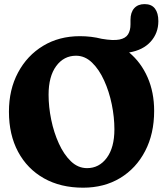

<svg xmlns="http://www.w3.org/2000/svg" viewBox="-20 -882 783 913"><path d="M360 -710Q414.5 -710 463.5 -697.5Q518.5 -688 548 -694Q577.5 -700 589 -718.8Q600.5 -737.5 600.5 -766V-787Q600.5 -823 618.2 -842.8Q636 -862.5 667.5 -862.5Q700.5 -862.5 716.8 -841.2Q733 -820 733 -781.5Q733 -724.5 696.5 -684Q660 -643.5 594 -632.5Q650.5 -585.5 681.8 -514.2Q713 -443 713 -354.5Q713 -246 670.2 -163.8Q627.5 -81.5 551.5 -35.5Q475.5 10.5 375 10.5Q268 10.5 188.8 -34.2Q109.5 -79 66 -160.2Q22.5 -241.5 22.5 -351Q22.5 -456 65.8 -537Q109 -618 185 -664Q261 -710 360 -710ZM524 -267Q524 -324.5 511.5 -385.8Q499 -447 475.2 -499.2Q451.5 -551.5 417.8 -584.2Q384 -617 341.5 -617Q283.5 -617 247.2 -567.8Q211 -518.5 211 -431.5Q211 -374 223.5 -313Q236 -252 259.8 -199.8Q283.5 -147.5 317.2 -115Q351 -82.5 394 -82.5Q451.5 -82.5 487.8 -131.5Q524 -180.5 524 -267Z"/></svg>

Font: Fraunces 144pt SuperSoft
Style: Bold
Weight: 700
Version: Version 1.000;[b76b70a41]